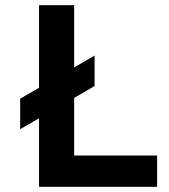

<svg xmlns="http://www.w3.org/2000/svg" viewBox="-20 -723 654 743"><path d="M58 -341 346 -508V-390L58 -223ZM131 0V-703H267V0ZM231 0V-121H588V0Z"/></svg>

Font: Outfit Thin SemiBold
Style: Regular
Weight: 600
Version: Version 1.100;gftools[0.9.27]